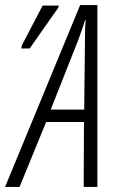

<svg xmlns="http://www.w3.org/2000/svg" viewBox="-50 -737 471 757"><path d="M-30 0 266 -717H334V0H280L281 -256H132L27 0ZM150 -305H282L285 -579Q285 -601 285.5 -621Q286 -641 288 -657H285Q281 -642 274 -622.5Q267 -603 258 -578ZM34 -546 36 -558 118 -715H182L180 -707L67 -546Z"/></svg>

Font: Noto Sans ExtraCondensed Light
Style: Italic
Weight: 300
Width: 2
Italic angle: -12°
Designer: Monotype Design Team
Foundry: Monotype Imaging Inc.
Version: Version 2.013; ttfautohint (v1.8.4.7-5d5b)